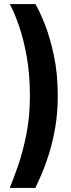

<svg xmlns="http://www.w3.org/2000/svg" viewBox="-20 -762 351 944"><path d="M28 162Q44 123 67.5 56.5Q91 -10 109 -98Q127 -186 127 -291Q127 -396 111.5 -483Q96 -570 73 -636Q50 -702 28 -742H154Q175 -707 200.5 -642.5Q226 -578 245 -489Q264 -400 264 -290Q264 -207 251.5 -135Q239 -63 220.5 -4.5Q202 54 183.5 96.5Q165 139 154 162Z"/></svg>

Font: Kreon Light
Style: Regular
Weight: 300
Designer: Julia Petretta
Foundry: Julia Petretta and Eli Heuer
Version: Version 2.002